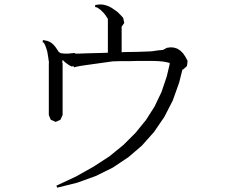

<svg xmlns="http://www.w3.org/2000/svg" viewBox="-20 -818 1040 870"><path d="M239.3 32.2 235.4 23.4 323.2 -17.6 403.3 -62.5 475.6 -109.4 539.1 -161.1 593.8 -215.8 641.6 -274.4 680.7 -335.9 711.9 -401.4 735.4 -470.7 748 -523.4 749 -532.2 747.1 -533.2 735.4 -536.1 718.8 -539.1 697.3 -541 671.9 -542H641.6H607.4L568.4 -541H526.4L491.2 -540L372.1 -523.4L345.7 -519.5L326.2 -515.6L314.5 -512.7L313.5 -518.6L304.7 -516.6L296.9 -520.5L289.1 -525.4L274.4 -536.1L263.7 -546.9L261.7 -533.2H263.7V-296.9L253.9 -275.4L232.4 -265.6L210 -275.4L201.2 -296.9V-533.2H202.1L198.2 -560.5L194.3 -584L191.4 -593.8L188.5 -602.5L185.5 -610.4L182.6 -617.2L178.7 -624L172.9 -627L174.8 -636.7L183.6 -634.8L194.3 -632.8L204.1 -628.9L213.9 -623L223.6 -614.3L232.4 -603.5L248 -580.1L250 -581.1L254.9 -577.1L262.7 -576.2L270.5 -575.2H277.3H284.2H291L317.4 -578.1L321.3 -575.2H340.8L367.2 -576.2L400.4 -577.1L440.4 -578.1L468.8 -579.1V-732.4L458 -749L451.2 -757.8L443.4 -765.6L436.5 -772.5L428.7 -778.3L419.9 -784.2L411.1 -786.1V-794.9L421.9 -796.9L433.6 -797.9L447.3 -796.9L460 -793.9L473.6 -789.1L486.3 -782.2L499 -773.4L512.7 -763.7L525.4 -751L538.1 -737.3L543 -713.9L531.2 -697.3V-581.1L540 -582L600.6 -583L658.2 -585L669.9 -585.9L696.3 -589.8L718.8 -591.8L723.6 -594.7L737.3 -601.6L752.9 -603.5L767.6 -602.5L783.2 -597.7L796.9 -588.9L809.6 -576.2L820.3 -560.5L830.1 -542L827.1 -518.6L809.6 -502.9H806.6L792 -444.3L762.7 -362.3L724.6 -288.1L677.7 -219.7L623 -158.2L561.5 -105.5L491.2 -58.6L414.1 -20.5L330.1 9.8L240.2 32.2Z"/></svg>

Font: Kurinto Seri
Style: Regular
Weight: 400
Designer: Kurinto was developed by Clint Goss from a range of fonts that are compatible with the SIL Open Font License Version 1.1
Foundry: Clinton F. Goss
Version: Version 2.196; July 25, 2020